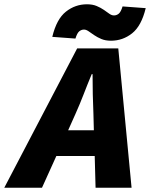

<svg xmlns="http://www.w3.org/2000/svg" viewBox="-86 -876 700 896"><path d="M266 -344 232 -268H352L350 -344Q348 -391 347 -435.5Q346 -480 346 -530H342Q322 -482 304.5 -436.5Q287 -391 266 -344ZM-66 0 274 -650H466L528 0H360L356 -148H177L110 0ZM432 -686Q406 -686 387 -694Q368 -702 353.5 -712Q339 -722 327.5 -730Q316 -738 306 -738Q294 -738 284 -730Q274 -722 266 -696L158 -704Q178 -787 221.5 -821.5Q265 -856 320 -856Q346 -856 365 -848Q384 -840 398.5 -830Q413 -820 424 -812Q435 -804 446 -804Q458 -804 468 -812Q478 -820 486 -846L594 -838Q574 -755 530.5 -720.5Q487 -686 432 -686Z"/></svg>

Font: mr_Source Sans Pro
Style: Italic
Weight: 900
Italic angle: -11°
Designer: Paul D. Hunt
Foundry: Adobe Systems Incorporated
Version: Version 1.076;July 10, 2024;FontCreator 11.5.0.2430 64-bit